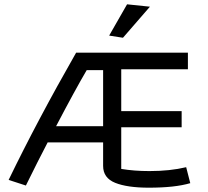

<svg xmlns="http://www.w3.org/2000/svg" viewBox="-20 -860 962 890"><path d="M486 -695 569 -840 675 -829 550 -685ZM458 -91V-200H201Q157 -116 100 0L20 -26Q153 -301 333 -616H851V-539H542V-345H822V-270H542V-77Q602 -67 673 -67Q768 -67 843 -85L862 -11Q791 10 670 10Q570 10 514 -12.5Q458 -35 458 -91ZM458 -275V-535H382Q328 -443 240 -275Z"/></svg>

Font: Athiti Medium
Style: Regular
Weight: 500
Designer: CadsonDemak Team
Foundry: CadsonDemak
Version: Version 1.033